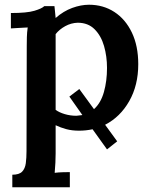

<svg xmlns="http://www.w3.org/2000/svg" viewBox="-20 -536 640 811"><path d="M32 255V202Q61 202 73.5 189Q86 176 89 153.5Q92 131 92 102L93 -341Q93 -359 93.5 -379Q94 -399 97 -420Q80 -419 59.5 -418Q39 -417 26 -416V-481Q94 -481 125.5 -490.5Q157 -500 167 -510H210Q211 -500 212.5 -486Q214 -472 215 -460Q248 -489 285 -502.5Q322 -516 356 -516Q416 -516 463 -485.5Q510 -455 537 -398.5Q564 -342 564 -265Q564 -176 526 -109Q488 -42 424 -9L475 61L432 95L371 10Q343 16 314 16Q284 16 260 9.5Q236 3 215 -7V112Q215 129 214 151Q213 173 211 194Q227 192 245 191.5Q263 191 275 191V255ZM303 -47Q316 -48 328 -50L273 -128L315 -160L377 -75Q406 -101 419 -147.5Q432 -194 432 -249Q432 -298 419.5 -341.5Q407 -385 379.5 -412.5Q352 -440 308 -440Q280 -439 255.5 -425.5Q231 -412 215 -392Q215 -355 215 -314.5Q215 -274 215 -216.5Q215 -159 215 -72Q230 -61 253.5 -54Q277 -47 303 -47Z"/></svg>

Font: Lora SemiBold
Style: Regular
Weight: 600
Designer: Olga Karpushina, Alexei Vanyashin (Cyrillic)
Foundry: Cyreal
Version: Version 3.011; ttfautohint (v1.8.4.7-5d5b)